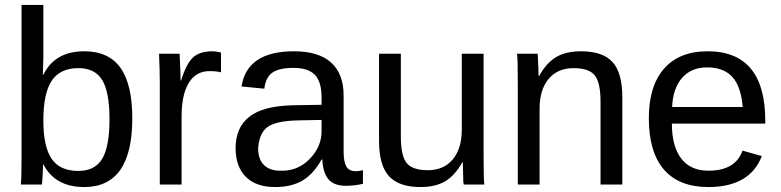

<svg xmlns="http://www.w3.org/2000/svg" viewBox="-20 -745 3153 775"><path d="M514 -267Q514 10 320 10Q202 10 155 -82H154Q154 -78 152 -36Q150 -4 149 0H64Q67 -26 67 -109V-725H155V-518Q155 -501 153 -443H155Q201 -538 320 -538Q419 -538 466.5 -471Q514 -404 514 -267ZM422 -264Q422 -374 392.5 -422Q363 -470 297 -470Q223 -470 189 -419.5Q155 -369 155 -258Q155 -153 188.5 -104Q222 -55 296 -55Q363 -55 392.5 -104Q422 -153 422 -264Z M713 0H625V-405Q625 -460 622 -528H705Q709 -448 709 -420H711Q732 -488 759 -513Q786 -538 837 -538Q852 -538 872 -533V-453Q854 -458 826 -458Q771 -458 742 -410.5Q713 -363 713 -275Z M1091 10Q1013 10 972 -31.5Q931 -73 931 -147Q931 -230 986 -273.5Q1041 -317 1160 -320L1278 -322V-351Q1278 -415 1251 -443Q1224 -471 1165 -471Q1106 -471 1079 -451.5Q1052 -432 1047 -387L955 -396Q977 -538 1167 -538Q1266 -538 1316.5 -492.5Q1367 -447 1367 -360V-133Q1367 -92 1378 -73Q1389 -54 1416 -54Q1430 -54 1445 -58V-3Q1410 5 1377 5Q1329 5 1306.5 -20.5Q1284 -46 1281 -101H1278Q1245 -42 1200.5 -16Q1156 10 1091 10ZM1111 -56Q1181 -53 1230 -103.5Q1279 -154 1278 -217V-261L1182 -259Q1093 -257 1059.5 -232Q1026 -207 1022 -146Q1022 -103 1045 -79.5Q1068 -56 1111 -56Z M1510 -528H1598V-193Q1598 -116 1621.5 -87Q1645 -58 1707 -58Q1771 -58 1807.5 -101.5Q1844 -145 1844 -222V-528H1932V-113Q1932 -21 1935 0H1852L1850 -13Q1850 -20 1849.5 -41.5Q1849 -63 1848 -90H1846Q1816 -36 1776.5 -13Q1737 10 1677 10Q1590 10 1550 -34Q1510 -78 1510 -176Z M2492 0H2404V-335Q2404 -412 2380.5 -441Q2357 -470 2295 -470Q2231 -470 2194.5 -426.5Q2158 -383 2158 -306V0H2070V-416Q2070 -509 2067 -528H2150Q2151 -527 2151 -515Q2153 -483 2154 -438H2156Q2186 -492 2225.5 -515Q2265 -538 2325 -538Q2413 -538 2452.5 -494.5Q2492 -451 2492 -352Z M3069 -246H2692Q2692 -155 2729.5 -105.5Q2767 -56 2839 -56Q2949 -56 2977 -137L3055 -115Q3007 10 2839 10Q2721 10 2660 -60.5Q2599 -131 2599 -268Q2599 -398 2660.5 -468Q2722 -538 2836 -538Q3069 -538 3069 -257ZM2693 -313H2978Q2971 -396 2936 -434.5Q2901 -473 2834 -473Q2770 -473 2733 -430.5Q2696 -388 2693 -313Z"/></svg>

Font: Libra Sans
Style: Regular
Weight: 400
Foundry: Context Ltd
Version: Version 1.002